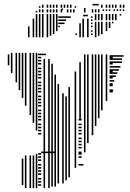

<svg xmlns="http://www.w3.org/2000/svg" viewBox="-20 -784 671 988"><path d="M28 -448H20V-504H28ZM44 -408H36V-512H44ZM68 -360H60V-512H68ZM84 -320H76V-512H84ZM100 168H92V32H100ZM100 -280H92V-512H100ZM116 184H108V16H116ZM116 -240H108V-512H116ZM140 184H132V16H140ZM140 -192H132V-512H140ZM156 184H148V16H156ZM156 -152H148V-512H156ZM172 184H164V8H172ZM172 -112H164V-512H172ZM192 172H176V164H192ZM192 156H176V148H192ZM192 140H176V132H192ZM192 116H176V108H192ZM192 100H176V92H192ZM192 84H176V76H192ZM192 68H176V60H192ZM192 44H176V36H192ZM192 28H176V20H192ZM192 12H176V4H192ZM264 4H192V-4H264ZM192 -92H176V-100H192ZM192 -108H176V-116H192ZM192 -124H176V-132H192ZM192 -140H176V-148H192ZM192 -164H176V-172H192ZM192 -180H176V-188H192ZM192 -196H176V-204H192ZM192 -212H176V-220H192ZM192 -236H176V-244H192ZM192 -252H176V-260H192ZM192 -268H176V-276H192ZM192 -284H176V-292H192ZM192 -308H176V-316H192ZM192 -324H176V-332H192ZM192 -340H176V-348H192ZM192 -356H176V-364H192ZM192 -380H176V-388H192ZM192 -396H176V-404H192ZM192 -412H176V-420H192ZM192 -428H176V-436H192ZM192 -452H176V-460H192ZM192 -468H176V-476H192ZM192 -484H176V-492H192ZM192 -500H176V-508H192ZM212 184H204V-480H212ZM236 184H228V-480H236ZM252 176H244V-456H252ZM268 176H260V-400H268ZM284 160H276V-352H284ZM308 160H300V-304H308ZM324 144H316V-288H324ZM340 128H332V-336H340ZM216 -500H192V-508H216ZM372 80H364V-168H372ZM409 68H384V60H409ZM400 28H384V20H400ZM400 12H384V4H400ZM400 4H384V-4H400ZM400 -20H384V-28H400ZM400 -36H384V-44H400ZM400 -52H384V-60H400ZM400 -68H384V-76H400ZM400 -92H384V-100H400ZM400 -108H384V-116H400ZM400 -124H384V-132H400ZM400 -140H384V-148H400ZM400 -164H384V-172H400ZM372 -168H364V-416H372ZM396 -168H388V-464H396ZM420 0H412V-504H420ZM436 -48H428V-504H436ZM460 -88H452V-504H460ZM476 -136H468V-504H476ZM492 -176H484V-504H492ZM508 -216H500V-504H508ZM532 -264H524V-504H532ZM560 -308H544V-316H560ZM560 -340H544V-348H560ZM560 -380H544V-388H560ZM560 -412H544V-420H560ZM560 -452H544V-460H560ZM560 -484H544V-492H560ZM562 -316H544V-324H562ZM560 -348H544V-356H560ZM568 -364H544V-372H568ZM576 -388H544V-396H576ZM584 -404H544V-412H584ZM592 -420H544V-428H592ZM600 -436H544V-444H600ZM608 -460H544V-468H608ZM608 -476H544V-484H608ZM616 -492H544V-500H616ZM132 -592H124V-648H132ZM156 -592H148V-688H156ZM172 -592H164V-712H172ZM188 -592H180V-712H188ZM204 -592H196V-712H204ZM228 -592H220V-712H228ZM244 -600H236V-712H244ZM260 -608H252V-712H260ZM276 -624H268V-712H276ZM376 -604H368V-612H376ZM288 -644H280V-652H288ZM312 -660H280V-668H312ZM320 -676H280V-684H320ZM344 -692H280V-700H344ZM396 -592H388V-664H396ZM412 -592H404V-688H412ZM436 -592H428V-688H436ZM432 -700H408V-708H432ZM456 -604H448V-612H456ZM456 -620H448V-628H456ZM456 -644H448V-652H456ZM456 -660H448V-668H456ZM456 -676H448V-684H456ZM456 -692H448V-700H456ZM476 -592H468V-672H476ZM492 -600H484V-672H492ZM508 -608H500V-672H508ZM532 -624H524V-672H532ZM548 -640H540V-672H548ZM564 -664H556V-672H564ZM476 -680H468V-704H476ZM492 -680H484V-704H492ZM508 -680H500V-704H508ZM532 -680H524V-704H532ZM548 -680H540V-704H548ZM564 -680H556V-704H564ZM580 -680H572V-704H580ZM476 -704H468V-712H476ZM492 -704H484V-712H492ZM508 -704H500V-712H508ZM532 -704H524V-712H532ZM548 -704H540V-712H548ZM564 -704H556V-712H564ZM580 -704H572V-712H580ZM604 -704H596V-712H604ZM172 -720H164V-728H172ZM188 -720H180V-736H188ZM204 -720H196V-736H204ZM228 -720H220V-736H228ZM244 -720H236V-736H244ZM260 -720H252V-736H260ZM276 -720H268V-736H276ZM300 -720H292V-736H300ZM304 -732H296V-740H304ZM332 -720H324V-736H332ZM348 -720H340V-736H348ZM364 -720H356V-736H364ZM420 -720H412V-743H420ZM460 -720H452V-736H460ZM476 -720H468V-736H476ZM492 -720H484V-736H492ZM516 -728H508V-736H516ZM532 -728H524V-736H532ZM548 -728H540V-736H548ZM572 -728H564V-736H572ZM588 -728H580V-736H588ZM604 -728H596V-736H604ZM620 -728H612V-736H620ZM188 -744H180V-752H188ZM204 -744H196V-760H204ZM228 -744H220V-760H228ZM244 -744H236V-760H244ZM260 -744H252V-760H260ZM276 -744H268V-760H276ZM300 -744H292V-760H300ZM316 -744H308V-760H316ZM332 -744H324V-760H332ZM348 -744H340V-760H348ZM372 -744H364V-752H372ZM488 -756H456V-764H488ZM508 -744H500V-760H508ZM532 -744H524V-760H532ZM548 -744H540V-760H548ZM564 -744H556V-760H564ZM580 -744H572V-760H580ZM604 -744H596V-760H604ZM620 -744H612V-760H620Z"/></svg>

Font: Rubik Lines
Style: Regular
Weight: 400
Designer: Hubert and Fischer, NaN
Foundry: Hubert and Fischer, NaN
Version: Version 2.201